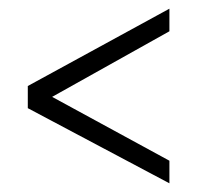

<svg xmlns="http://www.w3.org/2000/svg" viewBox="-20 -520 468 442"><path d="M370 -448 100 -297 370 -150V-98L44 -271V-322L370 -500Z"/></svg>

Font: exo2condensed_l
Style: Regular
Weight: 300
Width: 3
Designer: Natanael Gama
Version: Version 1.001;PS 001.001;hotconv 1.0.70;makeotf.lib2.5.58329